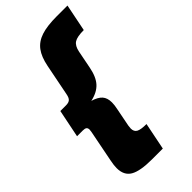

<svg xmlns="http://www.w3.org/2000/svg" viewBox="-270 -805 991 991"><g transform="rotate(-45 226.0 -309.0)"><path d="M191 -309Q228 -298 244.5 -279.5Q261 -261 261 -228Q261 -208 255 -181L236 -84Q234 -68 234 -64Q234 -41 250.5 -32Q267 -23 308 -23L278 126H200Q113 126 75.5 104Q38 82 38 29Q38 8 44 -21L78 -194L80 -210Q80 -222 73.5 -227Q67 -232 52 -232H10L41 -385H83Q102 -385 111.5 -393.5Q121 -402 125 -424L159 -596Q170 -652 194 -684Q218 -716 261 -730Q304 -744 374 -744H452L422 -595Q373 -595 353 -582Q333 -569 326 -534L307 -437Q296 -379 269 -349.5Q242 -320 191 -309Z"/></g></svg>

Font: TypoPRO Montserrat
Style: Italic
Weight: 800
Italic angle: -11.3°
Designer: Julieta Ulanovsky
Foundry: Julieta Ulanovsky
Version: Version 6.001